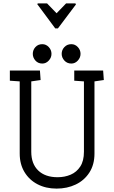

<svg xmlns="http://www.w3.org/2000/svg" viewBox="-20 -1106 668 1130"><path d="M203 -1086H257L313 -1028L369 -1086H424L427 -1080L321 -939H305L199 -1082ZM313 4Q250 4 201 -21.5Q152 -47 124 -93.5Q96 -140 96 -202V-627L38 -631V-691H215L219 -635L164 -627V-213Q164 -142 205 -102.5Q246 -63 319 -63Q361 -63 396 -78Q431 -93 452.5 -126Q474 -159 474 -213V-627L417 -631V-691H587L591 -635L536 -627V-202Q536 -137 506 -90.5Q476 -44 425.5 -20Q375 4 313 4ZM400 -732Q375 -732 359 -749.5Q343 -767 343 -789Q343 -812 359 -829Q375 -846 400 -846Q422 -846 438 -829Q454 -812 454 -789Q454 -767 438 -749.5Q422 -732 400 -732ZM229 -732Q204 -732 188.5 -749.5Q173 -767 173 -789Q173 -812 188.5 -829Q204 -846 229 -846Q251 -846 267 -829Q283 -812 283 -789Q283 -767 267 -749.5Q251 -732 229 -732Z"/></svg>

Font: Kreon Light Light
Style: Regular
Weight: 300
Version: Version 2.002